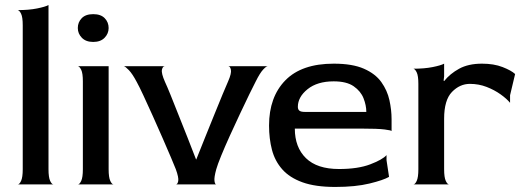

<svg xmlns="http://www.w3.org/2000/svg" viewBox="-20 -730 2079 760"><path d="M50 0Q57 0 63.5 -14Q70 -28 70 -60V-630Q70 -662 63.5 -675.5Q57 -689 50 -690Q94 -690 126.5 -696.5Q159 -703 172 -710V-60Q172 -28 178.5 -14Q185 0 192 0Z M349 -564Q320 -564 304 -580.5Q288 -597 288 -619Q288 -642 303.5 -658Q319 -674 349 -674Q379 -674 394.5 -658Q410 -642 410 -619Q410 -597 394 -580.5Q378 -564 349 -564ZM288 0Q295 0 301.5 -14Q308 -28 308 -60V-408Q308 -440 301.5 -453.5Q295 -467 288 -468H410V-60Q410 -28 416.5 -14Q423 0 430 0Z M676 0Q683 0 685.5 -13.5Q688 -27 676 -60Q671 -73 657 -106Q643 -139 624 -182.5Q605 -226 585 -270.5Q565 -315 548 -351.5Q531 -388 521 -406Q504 -438 490 -452.5Q476 -467 470 -468H633Q624 -468 621 -454Q618 -440 633 -406Q641 -389 655 -354.5Q669 -320 686.5 -275.5Q704 -231 722.5 -185Q741 -139 756 -99H757Q773 -140 792 -186.5Q811 -233 829 -278Q847 -323 861.5 -357.5Q876 -392 883 -408Q897 -440 894 -454Q891 -468 883 -468H1040Q1034 -468 1021.5 -454.5Q1009 -441 993 -409Q984 -392 967 -357Q950 -322 929.5 -278.5Q909 -235 889.5 -192Q870 -149 855.5 -113.5Q841 -78 836 -60Q827 -27 829 -13.5Q831 0 836 0Z M1307 10Q1228 10 1177 -8.5Q1126 -27 1097 -60Q1068 -93 1056.5 -137Q1045 -181 1045 -233Q1045 -346 1109.5 -412Q1174 -478 1301 -478Q1375 -478 1420.5 -458Q1466 -438 1489.5 -405Q1513 -372 1521.5 -333.5Q1530 -295 1530 -258V-211Q1530 -214 1502.5 -217.5Q1475 -221 1410 -221H1147Q1147 -147 1191 -104Q1235 -61 1322 -61Q1397 -61 1445.5 -79.5Q1494 -98 1510 -116V-96L1520 -30Q1498 -17 1442.5 -3.5Q1387 10 1307 10ZM1187 -287H1430Q1430 -313 1419 -341Q1408 -369 1380 -388.5Q1352 -408 1301 -408Q1236 -408 1197.5 -377Q1159 -346 1159 -307Q1159 -297 1165 -292Q1171 -287 1187 -287Z M1616 0Q1623 0 1629.5 -14Q1636 -28 1636 -60V-398Q1636 -430 1629.5 -443.5Q1623 -457 1616 -458Q1660 -458 1692.5 -464.5Q1725 -471 1738 -478V-428L1736 -411L1738 -409Q1761 -438 1797.5 -458Q1834 -478 1888 -478Q1935 -478 1969.5 -464.5Q2004 -451 2019 -437L1999 -353V-323Q1986 -339 1961.5 -356.5Q1937 -374 1906 -386Q1875 -398 1840 -398Q1800 -398 1769 -366Q1738 -334 1738 -260V-60Q1738 -28 1744.5 -14Q1751 0 1758 0Z"/></svg>

Font: Red Rose
Style: Regular
Weight: 400
Designer: Jaikishan Patel
Version: Version 2.000; ttfautohint (v1.8.3)